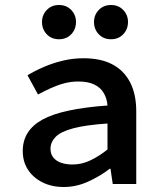

<svg xmlns="http://www.w3.org/2000/svg" viewBox="-20 -736 640 768"><path d="M235 12Q187 12 150 -6.5Q113 -25 92 -57Q71 -89 71 -132Q71 -214 149.5 -257.5Q228 -301 410 -314Q408 -341 395.5 -363Q383 -385 358 -397.5Q333 -410 293 -410Q265 -410 238 -403Q211 -396 184.5 -384Q158 -372 132 -358L90 -435Q120 -453 156 -468.5Q192 -484 232 -493.5Q272 -503 314 -503Q383 -503 429.5 -478.5Q476 -454 500.5 -406.5Q525 -359 525 -291V0H431L422 -61H419Q380 -31 332.5 -9.5Q285 12 235 12ZM270 -78Q307 -78 341.5 -94.5Q376 -111 410 -138V-242Q322 -236 272 -222.5Q222 -209 202 -188Q182 -167 182 -141Q182 -119 194 -105Q206 -91 225.5 -84.5Q245 -78 270 -78ZM216 -579Q186 -579 167 -599Q148 -619 148 -648Q148 -676 167 -696Q186 -716 216 -716Q246 -716 265 -696Q284 -676 284 -648Q284 -619 265 -599Q246 -579 216 -579ZM424 -579Q394 -579 375 -599Q356 -619 356 -648Q356 -676 375 -696Q394 -716 424 -716Q454 -716 473 -696Q492 -676 492 -648Q492 -619 473 -599Q454 -579 424 -579Z"/></svg>

Font: Source Code Pro SemiBold
Style: Regular
Weight: 600
Monospace: yes
Designer: Paul D. Hunt, Teo Tuominen
Foundry: Adobe Systems Incorporated
Version: Version 1.018;hotconv 1.0.116;makeotfexe 2.5.65601